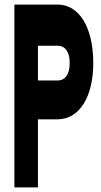

<svg xmlns="http://www.w3.org/2000/svg" viewBox="-20 -820 440 840"><path d="M146 0V-298H232C326 -298 388 -394 388 -544C388 -701 326 -800 232 -800H43V0ZM146 -620H232C265 -620 285 -593 285 -544C285 -495 265 -468 232 -468H146Z"/></svg>

Font: Yard Headline
Style: Regular
Weight: 400
Monospace: yes
Designer: Roman Shamin
Foundry: Evil Martians
Version: Version 1.000